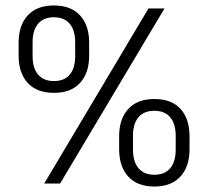

<svg xmlns="http://www.w3.org/2000/svg" viewBox="-20 -670 760 701"><path d="M141.5 0 522 -639H580.5L199.5 0ZM543.5 11Q481 11 448 -25.5Q415 -62 415 -125V-172.5Q415 -236 448.2 -272.2Q481.5 -308.5 543.5 -308.5Q606 -308.5 639 -272.5Q672 -236.5 672 -172.5V-125Q672 -62 638.8 -25.5Q605.5 11 543.5 11ZM543.5 -32Q581.5 -32 601.5 -55.8Q621.5 -79.5 621.5 -124V-173.5Q621.5 -218 601.5 -241.8Q581.5 -265.5 543.5 -265.5Q505.5 -265.5 485.5 -241.8Q465.5 -218 465.5 -173.5V-124Q465.5 -79.5 485.8 -55.8Q506 -32 543.5 -32ZM177 -331Q114.5 -331 81.2 -367.2Q48 -403.5 48 -466.5V-514.5Q48 -577.5 81.2 -613.8Q114.5 -650 177 -650Q239 -650 272.2 -613.8Q305.5 -577.5 305.5 -514.5V-466.5Q305.5 -403.5 272.2 -367.2Q239 -331 177 -331ZM177 -374Q214.5 -374 234.5 -397.5Q254.5 -421 254.5 -465.5V-515.5Q254.5 -559.5 234.5 -583.2Q214.5 -607 177 -607Q139 -607 119 -583.2Q99 -559.5 99 -515.5V-465.5Q99 -421 119.2 -397.5Q139.5 -374 177 -374Z"/></svg>

Font: Anek Gujarati Light
Style: Regular
Weight: 300
Designer: Mrunmayee Ghaisas (Gujarati), Yesha Goshar (Latin)
Foundry: Ek Type
Version: Version 1.003